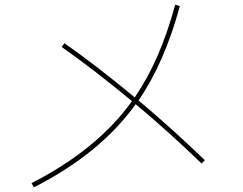

<svg xmlns="http://www.w3.org/2000/svg" viewBox="-20 -763 1040 822"><path d="M244 -562 256 -578Q398 -478 557 -346Q666 -505 730 -743L750 -737Q684 -494 573 -333Q725 -205 857 -77L843 -63Q701 -200 561 -317Q409 -105 125 39L115 21Q397 -123 545 -330Q386 -462 244 -562Z"/></svg>

Font: Mplus 1p Thin
Style: Regular
Weight: 250
Version: Version 1.061